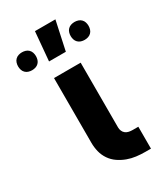

<svg xmlns="http://www.w3.org/2000/svg" viewBox="-190 -835 780 911"><g transform="rotate(-30 200.0 -379.0)"><path d="M358 0H327Q303 0 278.5 -3Q254 -6 231 -14.5Q208 -23 187.5 -37Q167 -51 153 -71.5Q139 -92 133 -116Q127 -140 127 -165V-520H273V-165Q273 -155 277 -145.5Q281 -136 289 -130Q297 -124 307 -122Q317 -120 327 -120H358ZM344 -604Q334 -604 324.5 -607Q315 -610 308 -617Q301 -624 298 -633.5Q295 -643 295 -653Q295 -663 298 -672.5Q301 -682 308 -689Q315 -696 324.5 -699Q334 -702 344 -702Q354 -702 363.5 -699Q373 -696 380 -689Q387 -682 390 -672.5Q393 -663 393 -653Q393 -643 390 -633.5Q387 -624 380 -617Q373 -610 363.5 -607Q354 -604 344 -604ZM56 -604Q46 -604 36.5 -607Q27 -610 20 -617Q13 -624 10 -633.5Q7 -643 7 -653Q7 -663 10 -672.5Q13 -682 20 -689Q27 -696 36.5 -699Q46 -702 56 -702Q66 -702 75.5 -699Q85 -696 92 -689Q99 -682 102 -672.5Q105 -663 105 -653Q105 -643 102 -633.5Q99 -624 92 -617Q85 -610 75.5 -607Q66 -604 56 -604ZM146 -600 160 -758H272L238 -600Z"/></g></svg>

Font: Iosevka Aile Heavy
Style: Regular
Weight: 900
Designer: Belleve Invis
Foundry: Belleve Invis
Version: Version 31.1.0; ttfautohint (v1.8.4)